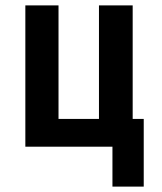

<svg xmlns="http://www.w3.org/2000/svg" viewBox="-20 -544 600 712"><path d="M397 148V0H74V-524H197V-103H347V-524H472V-103H513V148Z"/></svg>

Font: Ubuntu Sans Mono SemiBold
Style: Regular
Weight: 600
Monospace: yes
Designer: Dalton Maag Ltd
Foundry: Dalton Maag Ltd
Version: Version 1.006